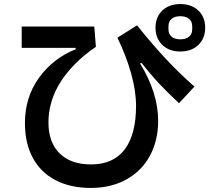

<svg xmlns="http://www.w3.org/2000/svg" viewBox="-20 -883 1040 947"><path d="M747 -746Q747 -799 780.5 -831Q814 -863 869 -863Q925 -863 958.5 -831Q992 -799 992 -746Q992 -694 958.5 -661.5Q925 -629 869 -629Q814 -629 780.5 -661.5Q747 -694 747 -746ZM928 -738V-754Q928 -777 912.5 -790Q897 -803 869 -803Q842 -803 826.5 -790Q811 -777 811 -754V-738Q811 -715 826.5 -702Q842 -689 869 -689Q897 -689 912.5 -702Q928 -715 928 -738ZM103 -276Q103 -403 172 -499Q241 -595 353 -640V-647H87V-752H445L453 -652Q422 -632 392 -606Q219 -458 219 -279Q219 -181 274 -126.5Q329 -72 429 -72Q539 -72 595 -146Q651 -220 651 -361Q651 -434 626.5 -521.5Q602 -609 559 -697L656 -758Q732 -663 798 -592.5Q864 -522 939 -456L863 -374Q812 -421 768.5 -467Q725 -513 678 -573L671 -570Q760 -425 760 -287Q760 -190 719.5 -115Q679 -40 603.5 2Q528 44 428 44Q328 44 254.5 6Q181 -32 142 -104Q103 -176 103 -276Z"/></svg>

Font: IBM Plex Sans JP SemiBold
Style: Regular
Weight: 600
Designer: Mike Abbink; Paul van der Laan; Pieter van Rosmalen; Wujin Sim; Yejin Wi; Jinhee Kim; Boomi Park; Yona Kim; Kichan Ma
Foundry: Sandoll Inc.
Version: Version 1.001